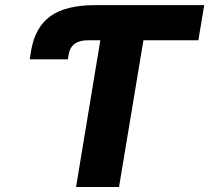

<svg xmlns="http://www.w3.org/2000/svg" viewBox="-20 -748 837 768"><path d="M99.1 -510.7 104.5 -545.9Q120.6 -639.6 182.1 -683.6Q243.7 -727.5 361.3 -727.5H380.4L356.9 -586.9H332Q297.9 -586.9 278.6 -572.8Q259.3 -558.6 254.4 -529.3L251.5 -510.7ZM356.9 -586.9 380.4 -727.5H796.9L773.4 -586.9H553.7L456.1 0H284.2L381.3 -586.9Z"/></svg>

Font: Inter ExtraBold
Style: Italic
Weight: 800
Italic angle: -9.3988°
Designer: Rasmus Andersson
Foundry: rsms
Version: Version 4.001;git-66647c0bb